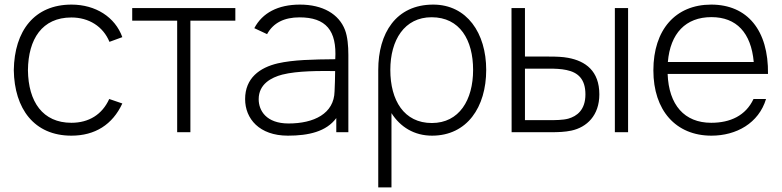

<svg xmlns="http://www.w3.org/2000/svg" viewBox="-20 -575 3400 835"><path d="M290.5 15C393 15 469.5 -33 512 -125L455 -144.5C424.5 -77 366.5 -41 290.5 -41C166 -41 103 -132 101.5 -270C103 -405 163 -499 290.5 -499C366.5 -499 428.5 -460 456 -393L512 -413.5C480.5 -501 395.5 -555 291 -555C130 -555 42.5 -441.5 40 -270C42.5 -102 128.5 15 290.5 15Z M750.5 0H808V-485H1003.5V-540H555V-485H750.5Z M1086 -452.5 1141.5 -426.5C1168.5 -476 1216.5 -499.5 1282.5 -499.5C1397.5 -499.5 1445.5 -442.5 1438 -317.5C1340 -316.5 1256.5 -315 1188 -299.5C1109.5 -281 1046 -235.5 1046 -144C1046 -59 1107.5 15 1232 15C1322 15 1399 -2.5 1442.5 -61.5V0H1495V-336.5C1495 -375 1491.5 -415.5 1480.5 -444.5C1454 -514 1383.5 -555 1284.5 -555C1189 -555 1121 -519 1086 -452.5ZM1105 -143.5C1105 -209.5 1160 -238 1207.5 -250.5C1274.5 -267.5 1370.5 -266.5 1437.5 -266C1437 -237.5 1436.5 -201 1435 -178C1433 -80.5 1345 -38 1235 -38C1138 -38 1105 -94 1105 -143.5Z M1859 15C2011 15 2094.5 -109 2094.5 -271C2094.5 -431 2010.5 -555 1864 -555C1702 -555 1625 -430.5 1625 -271V240H1682.5V-83C1721 -22.5 1781.5 15 1859 15ZM1677.5 -271C1677.5 -401 1739 -500 1857 -500C1980 -500 2037.5 -401 2037.5 -271C2037.5 -140 1977 -40 1858 -40C1737 -40 1677.5 -138.5 1677.5 -271Z M2205 0H2376C2407 0 2437 -1 2465 -7C2532 -21.5 2586.5 -73 2586.5 -164.5C2586.5 -266.5 2526.5 -309.5 2450.5 -323.5C2427 -328 2399.5 -329 2367.5 -329H2263V-540H2204.5ZM2263 -52.5V-276.5H2368.5C2393 -276.5 2420.5 -275.5 2443.5 -270.5C2494 -260 2526 -231 2526 -164.5C2526 -96.5 2488.5 -69.5 2451.5 -59C2428 -52.5 2393 -52.5 2368.5 -52.5ZM2654 0H2711.5V-540H2654Z M3074 15C3182 15 3279.5 -39 3311.5 -144.5H3257C3223 -72 3156 -41 3073 -41C2956.5 -41 2888.5 -118.5 2883.5 -253.5H3320C3322.5 -443 3230.5 -555 3073 -555C2918 -555 2821.5 -446 2821.5 -269C2821.5 -95 2919 15 3074 15ZM2884.5 -305.5C2895 -430 2962 -500.5 3074 -500.5C3183 -500.5 3246.5 -432.5 3258 -305.5Z"/></svg>

Font: Eudonet Light
Style: Regular
Weight: 300
Designer: Mikhail Sharanda
Foundry: Mikhail Sharanda
Version: Version 4.503;Glyphs 3.1.2 (3151)